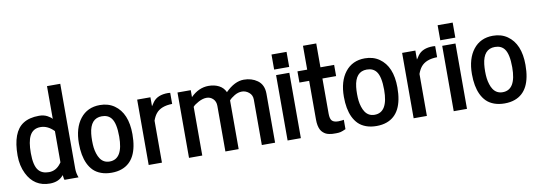

<svg xmlns="http://www.w3.org/2000/svg" viewBox="-57 -1110 4177 1490"><g transform="rotate(-10 2031.0 -365.0)"><path d="M347.2 -385.3Q298.8 -435.5 241.7 -435.5Q182.1 -435.5 156.2 -384.3Q133.3 -339.4 133.3 -249.5Q133.3 -150.4 165.5 -112.3Q192.9 -79.6 246.6 -79.6Q303.2 -79.6 340.3 -129.9Q346.7 -138.7 347.2 -139.2ZM451.7 -69.8Q451.7 -35.6 465.3 0H355Q353.5 -2.4 352.1 -6.8L347.2 -38.6Q310.1 8.8 238.8 8.8Q115.7 8.8 60.1 -105Q28.8 -168.5 28.8 -248Q28.8 -434.1 120.6 -492.7Q169.4 -523.9 245.6 -523.9Q283.2 -523.9 310.8 -509Q338.4 -494.1 347.2 -481V-739.7H451.7Z M621.1 -316.9Q618.2 -291 618.2 -261.2Q618.2 -231.4 621.1 -207.5Q624 -183.6 631.6 -159.7Q639.2 -135.7 650.9 -118.2Q677.2 -79.1 725.1 -79.1Q831.1 -79.1 831.1 -257.3Q831.1 -361.8 799.8 -402.3Q774.4 -435.5 725.1 -435.5Q634.8 -435.5 621.1 -316.9ZM513.7 -257.8Q513.7 -379.9 570.1 -451.9Q626.5 -523.9 725.1 -523.9Q790.5 -523.9 838.4 -490.7Q935.5 -422.9 935.5 -257.3Q935.5 -50.8 806.6 -3.9Q771 9.3 725.3 9.3Q679.7 9.3 643.6 -3.9Q607.4 -17.1 583.5 -40.5Q559.6 -64 543.5 -98.1Q513.7 -161.6 513.7 -257.8Z M1018.1 0V-515.1H1122.6V-444.3Q1124.5 -446.8 1131.3 -457L1143.1 -474.6Q1179.2 -523.9 1262.2 -523.9Q1271 -523.9 1279.8 -522.5V-435.1Q1190.9 -433.6 1151.9 -385.7Q1134.3 -364.3 1122.6 -330.6V0Z M1440.4 -460.4Q1503.9 -523.9 1581.5 -523.9Q1627.4 -523.9 1662.6 -505.9Q1697.8 -487.8 1714.4 -451.2Q1787.1 -523.9 1858.9 -523.9Q1920.9 -523.9 1965.8 -491.7Q2014.2 -457 2014.2 -386.2V0H1909.7V-358.9Q1909.7 -393.6 1884.3 -414.6Q1858.9 -435.5 1828.9 -435.5Q1798.8 -435.5 1770 -418.2Q1741.2 -400.9 1727.1 -383.8V0H1622.6V-358.9Q1622.6 -394 1601.3 -414.8Q1580.1 -435.5 1550.5 -435.5Q1521 -435.5 1487.3 -417.7Q1453.6 -399.9 1440.4 -383.8V0H1335.9V-515.1H1440.4Z M2112.8 0V-515.1H2217.3V0ZM2105.5 -560.1V-678.7H2224.1V-560.1Z M2281.2 -426.8V-515.1H2357.9V-703.1H2462.4V-515.1H2570.3V-426.8H2462.4V-150.4Q2462.4 -108.9 2477.3 -93.5Q2492.2 -78.1 2527.3 -78.1Q2541.5 -78.1 2555.9 -80.1Q2570.3 -82 2570.3 -82.5V-8.8Q2543.9 3.4 2529.5 6.8Q2515.1 10.3 2494.4 10.3Q2473.6 10.3 2463.6 9.8Q2453.6 9.3 2439.2 6.3Q2424.8 3.4 2414.3 -1.7Q2403.8 -6.8 2392.6 -16.6Q2381.3 -26.4 2374 -40Q2357.9 -71.3 2357.9 -121.1V-426.8Z M2709 -316.9Q2706.1 -291 2706.1 -261.2Q2706.1 -231.4 2709 -207.5Q2711.9 -183.6 2719.5 -159.7Q2727.1 -135.7 2738.8 -118.2Q2765.1 -79.1 2813 -79.1Q2918.9 -79.1 2918.9 -257.3Q2918.9 -361.8 2887.7 -402.3Q2862.3 -435.5 2813 -435.5Q2722.7 -435.5 2709 -316.9ZM2601.6 -257.8Q2601.6 -379.9 2658 -451.9Q2714.4 -523.9 2813 -523.9Q2878.4 -523.9 2926.3 -490.7Q3023.4 -422.9 3023.4 -257.3Q3023.4 -50.8 2894.5 -3.9Q2858.9 9.3 2813.2 9.3Q2767.6 9.3 2731.4 -3.9Q2695.3 -17.1 2671.4 -40.5Q2647.5 -64 2631.3 -98.1Q2601.6 -161.6 2601.6 -257.8Z M3106 0V-515.1H3210.4V-444.3Q3212.4 -446.8 3219.2 -457L3231 -474.6Q3267.1 -523.9 3350.1 -523.9Q3358.9 -523.9 3367.7 -522.5V-435.1Q3278.8 -433.6 3239.7 -385.7Q3222.2 -364.3 3210.4 -330.6V0Z M3421.9 0V-515.1H3526.4V0ZM3414.6 -560.1V-678.7H3533.2V-560.1Z M3718.3 -316.9Q3715.3 -291 3715.3 -261.2Q3715.3 -231.4 3718.3 -207.5Q3721.2 -183.6 3728.8 -159.7Q3736.3 -135.7 3748 -118.2Q3774.4 -79.1 3822.3 -79.1Q3928.2 -79.1 3928.2 -257.3Q3928.2 -361.8 3897 -402.3Q3871.6 -435.5 3822.3 -435.5Q3731.9 -435.5 3718.3 -316.9ZM3610.8 -257.8Q3610.8 -379.9 3667.2 -451.9Q3723.6 -523.9 3822.3 -523.9Q3887.7 -523.9 3935.5 -490.7Q4032.7 -422.9 4032.7 -257.3Q4032.7 -50.8 3903.8 -3.9Q3868.2 9.3 3822.5 9.3Q3776.9 9.3 3740.7 -3.9Q3704.6 -17.1 3680.7 -40.5Q3656.7 -64 3640.6 -98.1Q3610.8 -161.6 3610.8 -257.8Z"/></g></svg>

Font: News Cycle
Style: Bold
Weight: 700
Version: Version 0.5.1